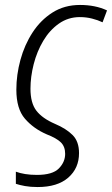

<svg xmlns="http://www.w3.org/2000/svg" viewBox="-20 -562 452 775"><path d="M132 193Q103 193 81 189Q59 185 44 180V131Q60 137 81.5 140.5Q103 144 129 144Q192 144 217.5 118Q243 92 243 59Q243 30 226 13Q209 -4 168 -20Q115 -43 80.5 -83Q46 -123 46 -200Q46 -260 62.5 -320.5Q79 -381 111.5 -431Q144 -481 192 -511.5Q240 -542 303 -542Q365 -542 412 -520L394 -472Q375 -481 351.5 -487Q328 -493 302 -493Q255 -493 217.5 -466.5Q180 -440 154.5 -397Q129 -354 116 -303Q103 -252 103 -204Q103 -146 127 -115Q151 -84 202 -62Q247 -43 273 -17Q299 9 299 56Q299 117 255.5 155Q212 193 132 193Z"/></svg>

Font: Noto Sans SemiCondensed Light
Style: Italic
Weight: 300
Width: 4
Italic angle: -12°
Designer: Monotype Design Team
Foundry: Monotype Imaging Inc.
Version: Version 2.013; ttfautohint (v1.8.4.7-5d5b)